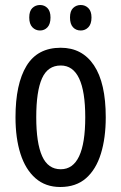

<svg xmlns="http://www.w3.org/2000/svg" viewBox="-20 -738 485 768"><path d="M403 -269Q403 -186 383.5 -123Q364 -60 324 -25Q284 10 221 10Q162 10 122 -25Q82 -60 62 -122.5Q42 -185 42 -269Q42 -402 86 -474.5Q130 -547 223 -547Q309 -547 356 -476.5Q403 -406 403 -269ZM125 -269Q125 -166 148.5 -113.5Q172 -61 223 -61Q321 -61 321 -269Q321 -476 223 -476Q171 -476 148 -424.5Q125 -373 125 -269ZM97 -668Q97 -694 109.5 -706Q122 -718 140 -718Q158 -718 170 -705.5Q182 -693 182 -668Q182 -642 170 -629Q158 -616 140 -616Q122 -616 109.5 -629Q97 -642 97 -668ZM260 -668Q260 -694 272.5 -706Q285 -718 303 -718Q321 -718 333.5 -705.5Q346 -693 346 -668Q346 -642 333.5 -629Q321 -616 303 -616Q284 -616 272 -629Q260 -642 260 -668Z"/></svg>

Font: Noto Sans Kannada ExtraCondensed
Style: Regular
Weight: 400
Width: 2
Designer: Jelle Bosma - Monotype Design Team
Foundry: Monotype Imaging Inc.
Version: Version 2.005; ttfautohint (v1.8.4.7-5d5b)